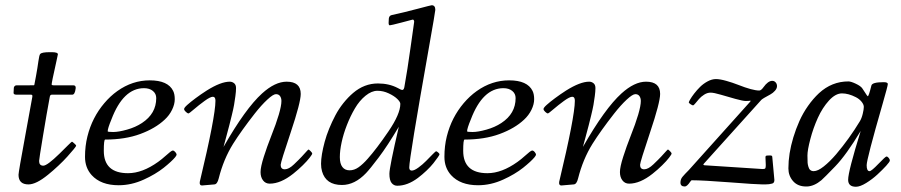

<svg xmlns="http://www.w3.org/2000/svg" viewBox="-20 -702 3453 736"><path d="M43 -339.1Q32 -339.1 32 -345.9L33 -365Q33 -368.2 35.8 -371.6Q38.6 -375 43.9 -375Q76.4 -375 92.8 -375Q109.1 -375 110 -375.2Q110.8 -375.5 111 -375.7Q111.1 -376 111.6 -376.8Q112.1 -377.7 118 -410.5Q124 -443.4 127.2 -467.3Q130.4 -491.2 134.3 -495.4Q140.9 -502 170.9 -502H178Q201.9 -502 201.9 -493.9Q201.9 -492.2 196.5 -468.3Q176.5 -379.4 178 -377.2Q179.4 -375 185.1 -375H261Q271.7 -375 270 -362.8Q267.1 -339.1 257.1 -339.1H179Q172.1 -339.1 170.9 -331.1Q159.4 -269.8 144.7 -180.5Q129.9 -91.3 129.9 -85Q129.9 -66.9 146 -66.9Q160.9 -66.9 208 -112.8Q225.6 -130.1 240 -144.5Q254.4 -158.9 255.9 -158.9Q257.3 -158.9 264.6 -152.3Q272 -145.8 272 -143.6Q272 -141.4 262.7 -130Q253.4 -118.7 238.5 -102.1Q223.6 -85.4 203.7 -66.8Q183.8 -48.1 164.1 -32.2Q118.7 4.9 89.1 4.9Q51 4.9 51 -32Q51 -42.5 77.5 -185.7Q104 -328.9 104 -331.1V-335.4Q104 -339.1 97.9 -339.1Z M383.1 -167Q377.9 -167 377.9 -124Q377.9 -38.1 470.9 -38.1Q525.6 -38.1 586.2 -81.5Q601.8 -92.8 612.3 -102.5Q637 -125 642.1 -125Q647.2 -125 652.1 -119Q657 -113 657 -109.5Q657 -106 651.1 -98.9Q645.3 -91.8 633.9 -81.3Q622.6 -70.8 607.5 -58.8Q592.5 -46.9 572.6 -35Q552.7 -23.2 531.5 -13.7Q483.9 8.1 434.8 8.1Q366.7 8.1 331.3 -30.8Q305.9 -59.1 305.9 -100.7Q305.9 -142.3 315.1 -179.1Q324.2 -215.8 340.5 -247.6Q356.7 -279.3 379.8 -306.5Q402.8 -333.7 429.9 -353Q487.5 -394 554 -394Q624 -394 643.8 -353.5Q649.9 -341.1 649.9 -321.7Q649.9 -302.2 639.5 -281Q629.2 -259.8 611.1 -243.2Q575.4 -209.7 517.7 -188.4Q460 -167 383.1 -167ZM407 -243.9Q392.8 -209.7 392.8 -198.7Q392.8 -196 413.8 -196Q434.8 -196 467 -205.1Q499.3 -214.1 524.2 -230.5Q578.9 -266.4 578.9 -325.9Q578.9 -343 565.9 -353.5Q553 -364 532 -364Q452.4 -364 407 -243.9Z M1055.9 -70.1Q1055.9 -53 1071.8 -53Q1087.2 -53 1106.9 -71.9Q1126.7 -90.8 1137.2 -102.1Q1147.7 -113.3 1154.5 -121.1Q1161.4 -128.9 1162.8 -128.9Q1164.3 -128.9 1170.5 -122.7Q1176.8 -116.5 1176.8 -113.3Q1176.8 -110.1 1167.2 -97.7Q1157.7 -85.2 1140.7 -68.5Q1123.8 -51.8 1103.8 -35.9Q1055.9 2 1013.9 2Q997.8 2 988.3 -10.5Q978.8 -22.9 978.8 -42.4Q978.8 -61.8 991.3 -101.2Q1003.9 -140.6 1018.8 -178.2Q1058.8 -278.8 1058.8 -314.9Q1058.8 -325.9 1053.6 -333.5Q1048.3 -341.1 1037.8 -341.1Q1027.3 -341.1 1004.8 -320.2Q982.2 -299.3 956.5 -266.6Q905 -200.7 873.5 -150.6Q836.9 -91.8 818.4 -18.1Q813 4.2 801.8 4.9Q759.3 9 754.2 9Q743.9 9 745.8 -4.9Q805.9 -255.6 805.9 -315.9Q805.9 -331.1 796 -331.1Q786.1 -331.1 764.2 -315.1Q742.2 -299.1 723.6 -283.1Q705.1 -267.1 702.1 -267.1Q699.2 -267.1 692.5 -273.1Q685.8 -279.1 685.8 -284.1Q685.8 -289.1 697.9 -299.9Q710 -310.8 730 -325.7Q750 -340.6 772.5 -355Q826.4 -388.9 860.8 -388.9Q869.9 -388.9 877.3 -383.1Q884.8 -377.2 884.8 -364.4Q884.8 -351.6 882.3 -333.3Q879.9 -314.9 877.3 -300.2Q874.8 -285.4 868.4 -259.5Q862.1 -233.6 858.9 -221.3Q855.7 -209 847.4 -178.1Q839.1 -147.2 836.9 -138.9Q920.9 -286.1 984.6 -343.8Q1034.4 -388.9 1078.9 -388.9Q1132.8 -388.9 1132.8 -342Q1132.8 -309.3 1094.4 -194.7Q1055.9 -80.1 1055.9 -70.1Z M1214.4 -45.4Q1210.7 -58.1 1210.7 -74.2Q1210.7 -90.3 1214.2 -111.7Q1217.8 -133.1 1224.5 -158Q1231.2 -182.9 1241.8 -208.9Q1252.4 -234.9 1265.6 -259.9Q1278.8 -284.9 1296.5 -307Q1314.2 -329.1 1333.7 -345.7Q1376.5 -382.1 1428.7 -382.1Q1471.2 -382.1 1504.6 -364.7Q1510.7 -361.6 1515.4 -359.1Q1526.9 -353 1529.8 -366.9Q1541.7 -432.4 1554.1 -522.3Q1566.4 -612.3 1567.4 -616.5Q1568.4 -620.6 1566.4 -624.1Q1564.5 -627.7 1561.6 -626.8Q1558.8 -626 1518.8 -615.5Q1478.8 -605 1474.2 -605Q1469.7 -605 1469.7 -614.5Q1469.7 -624 1470.5 -630.9Q1471.9 -641.8 1480.7 -644Q1532.7 -655.5 1582.4 -668.7Q1632.1 -681.9 1634.8 -681.9Q1648.7 -681.9 1648.7 -664.1Q1648.7 -658.2 1623.8 -517.6Q1548.8 -94.7 1548.8 -60.1Q1548.8 -48.1 1558.5 -48.1Q1568.1 -48.1 1584 -59.7Q1599.9 -71.3 1613.5 -85.1Q1627.2 -98.9 1638.4 -110.5Q1649.7 -122.1 1652 -122.1Q1654.3 -122.1 1659.5 -117.6Q1664.8 -113 1664.8 -110.7Q1664.8 -108.4 1658.4 -99.1Q1652.1 -89.8 1641.4 -76.3Q1630.6 -62.7 1614.7 -47.7Q1598.9 -32.7 1581.8 -19.8Q1542 10 1502.7 10Q1489.7 10 1481.2 -0.5Q1472.7 -11 1472.7 -36Q1472.7 -61 1508.8 -216.1Q1464.8 -142.1 1431.6 -98.3Q1398.4 -54.4 1383.3 -38.6Q1339.8 7.1 1290.8 7.1Q1229.2 7.1 1214.4 -45.4ZM1389.4 -93.3Q1423.6 -131.6 1469.1 -198.4Q1514.6 -265.1 1514.6 -304Q1514.6 -311.3 1502.7 -322.9Q1490.7 -334.5 1469.8 -344.2Q1449 -354 1426.8 -354Q1404.5 -354 1381.1 -335Q1357.7 -315.9 1340.5 -286.5Q1323.2 -257.1 1309.8 -222.8Q1296.4 -188.5 1289.6 -156.6Q1282.7 -124.8 1282.7 -99.6Q1282.7 -74.5 1292.5 -61.8Q1302.2 -49.1 1320.1 -49.1Q1337.9 -49.1 1354.5 -60.8Q1371.1 -72.5 1389.4 -93.3Z M1760.7 -167Q1755.6 -167 1755.6 -124Q1755.6 -38.1 1848.6 -38.1Q1903.3 -38.1 1963.9 -81.5Q1979.5 -92.8 1990 -102.5Q2014.6 -125 2019.8 -125Q2024.9 -125 2029.8 -119Q2034.7 -113 2034.7 -109.5Q2034.7 -106 2028.8 -98.9Q2022.9 -91.8 2011.6 -81.3Q2000.2 -70.8 1985.2 -58.8Q1970.2 -46.9 1950.3 -35Q1930.4 -23.2 1909.2 -13.7Q1861.6 8.1 1812.5 8.1Q1744.4 8.1 1709 -30.8Q1683.6 -59.1 1683.6 -100.7Q1683.6 -142.3 1692.7 -179.1Q1701.9 -215.8 1718.1 -247.6Q1734.4 -279.3 1757.4 -306.5Q1780.5 -333.7 1807.6 -353Q1865.2 -394 1931.6 -394Q2001.7 -394 2021.5 -353.5Q2027.6 -341.1 2027.6 -321.7Q2027.6 -302.2 2017.2 -281Q2006.8 -259.8 1988.8 -243.2Q1953.1 -209.7 1895.4 -188.4Q1837.6 -167 1760.7 -167ZM1784.7 -243.9Q1770.5 -209.7 1770.5 -198.7Q1770.5 -196 1791.5 -196Q1812.5 -196 1844.7 -205.1Q1877 -214.1 1901.9 -230.5Q1956.5 -266.4 1956.5 -325.9Q1956.5 -343 1943.6 -353.5Q1930.7 -364 1909.7 -364Q1830.1 -364 1784.7 -243.9Z M2433.6 -70.1Q2433.6 -53 2449.5 -53Q2464.8 -53 2484.6 -71.9Q2504.4 -90.8 2514.9 -102.1Q2525.4 -113.3 2532.2 -121.1Q2539.1 -128.9 2540.5 -128.9Q2542 -128.9 2548.2 -122.7Q2554.4 -116.5 2554.4 -113.3Q2554.4 -110.1 2544.9 -97.7Q2535.4 -85.2 2518.4 -68.5Q2501.5 -51.8 2481.4 -35.9Q2433.6 2 2391.6 2Q2375.5 2 2366 -10.5Q2356.4 -22.9 2356.4 -42.4Q2356.4 -61.8 2369 -101.2Q2381.6 -140.6 2396.5 -178.2Q2436.5 -278.8 2436.5 -314.9Q2436.5 -325.9 2431.3 -333.5Q2426 -341.1 2415.5 -341.1Q2405 -341.1 2382.4 -320.2Q2359.9 -299.3 2334.2 -266.6Q2282.7 -200.7 2251.2 -150.6Q2214.6 -91.8 2196 -18.1Q2190.7 4.2 2179.4 4.9Q2137 9 2131.8 9Q2121.6 9 2123.5 -4.9Q2183.6 -255.6 2183.6 -315.9Q2183.6 -331.1 2173.7 -331.1Q2163.8 -331.1 2141.8 -315.1Q2119.9 -299.1 2101.3 -283.1Q2082.8 -267.1 2079.8 -267.1Q2076.9 -267.1 2070.2 -273.1Q2063.5 -279.1 2063.5 -284.1Q2063.5 -289.1 2075.6 -299.9Q2087.6 -310.8 2107.7 -325.7Q2127.7 -340.6 2150.1 -355Q2204.1 -388.9 2238.5 -388.9Q2247.6 -388.9 2255 -383.1Q2262.5 -377.2 2262.5 -364.4Q2262.5 -351.6 2260 -333.3Q2257.6 -314.9 2255 -300.2Q2252.4 -285.4 2246.1 -259.5Q2239.7 -233.6 2236.6 -221.3Q2233.4 -209 2225.1 -178.1Q2216.8 -147.2 2214.6 -138.9Q2298.6 -286.1 2362.3 -343.8Q2412.1 -388.9 2456.5 -388.9Q2510.5 -388.9 2510.5 -342Q2510.5 -309.3 2472 -194.7Q2433.6 -80.1 2433.6 -70.1Z M2940.4 -100.1 2948.5 -12Q2948.5 -0.5 2939.9 1.7Q2928.7 4.9 2914.3 4.9H2902.3Q2879.2 4.9 2776.6 -3.1Q2674.1 -11 2631.3 -11Q2629.6 -11 2625.5 -4.9Q2613.5 12.9 2605.2 12.9Q2588.4 12.9 2588.4 -2Q2588.4 -14.9 2596.2 -24.2Q2605.2 -34.9 2620.4 -50L2855.5 -312Q2855.7 -312.5 2856.9 -314Q2858.2 -315.4 2857.9 -315.9Q2857.7 -316.4 2853.5 -315.7Q2849.4 -314.9 2838.6 -314.9Q2827.9 -314.9 2798.8 -323Q2769.8 -331.1 2743 -339Q2716.3 -346.9 2703.9 -346.9Q2691.4 -346.9 2679.3 -339.2Q2667.2 -331.5 2659.5 -322.5Q2651.9 -313.5 2645.5 -305.8Q2639.2 -298.1 2636.5 -298.1Q2633.8 -298.1 2627.1 -302.6Q2620.4 -307.1 2620.4 -309.4Q2620.4 -311.8 2625.7 -321Q2631.1 -330.3 2641.2 -343.5Q2651.4 -356.7 2663.8 -369Q2676.3 -381.3 2692.6 -390.1Q2709 -398.9 2724.4 -398.9Q2739.7 -398.9 2763.9 -392.1Q2788.1 -385.3 2809.1 -377Q2865 -355 2890.4 -355Q2897.7 -355 2906.7 -367.7Q2924.1 -392.1 2940.4 -392.1Q2947.8 -392.1 2953.1 -386.4Q2958.5 -380.6 2958.5 -371.8Q2958.5 -363 2950.8 -354.2Q2943.1 -345.5 2933.6 -340.3Q2903.3 -324.2 2898.4 -319.1L2678.5 -75Q2672.1 -68.6 2684.1 -68.1H2686.5L2903.3 -54Q2911.4 -54 2913.5 -56.6Q2915.5 -59.3 2915.5 -69.1L2914.3 -99.1Q2914.3 -104 2917 -105Q2919.7 -106 2928.5 -106H2933.3Q2940.4 -106 2940.4 -100.1Z M3261.2 13.9Q3231.2 13.9 3231.2 -12.9Q3231.2 -44.7 3279.3 -200Q3224.1 -108.2 3181.5 -64.1Q3138.9 -20 3128.7 -11.2Q3101.3 11.7 3073.7 12.9Q3072 12.9 3070.3 12.9Q3038.1 12.9 3020.1 -7.7Q3002.2 -28.3 3002.2 -56.4Q3002.2 -84.5 3006.8 -114Q3011.5 -143.6 3021.1 -175.4Q3030.8 -207.3 3044.4 -237.9Q3058.1 -268.6 3077.5 -296.1Q3096.9 -323.7 3119.4 -344.7Q3168.5 -389.9 3232.2 -389.9Q3241.9 -389.9 3260.5 -381.1Q3279.1 -372.3 3285.2 -363.6Q3291.3 -355 3295.7 -347.7Q3304.9 -333 3306.4 -333Q3310.3 -333 3320.3 -374Q3323.2 -387 3367.2 -387Q3383.3 -387 3383.3 -380Q3383.3 -373 3363 -302.7Q3302.2 -91.8 3302.2 -68.8Q3302.2 -45.9 3313.2 -45.9Q3320.6 -45.9 3347.4 -74Q3374.3 -102.1 3378.2 -102.1Q3382.1 -102.1 3386.6 -96.8Q3391.1 -91.6 3391.1 -86.8Q3391.1 -82 3377 -66.5Q3362.8 -51 3343.3 -33Q3323.7 -14.9 3300.3 -0.5Q3276.9 13.9 3261.2 13.9ZM3078.9 -62.7Q3083.5 -45.9 3099.2 -45.9Q3115 -45.9 3137.8 -64Q3160.6 -82 3185.3 -110.8Q3236.1 -170.9 3276.1 -237.1Q3283.2 -248.8 3287.2 -265.9Q3291.3 -283 3291.3 -292.2Q3291.3 -301.5 3282.5 -312.3Q3273.7 -323 3260.5 -329.6Q3232.4 -344 3207.6 -344Q3182.9 -344 3157.8 -316.7Q3132.8 -289.3 3115.1 -250.2Q3097.4 -211.2 3086.3 -168.9Q3075.2 -126.7 3075.2 -106Q3075.2 -85.2 3075.8 -78.1Q3076.4 -71 3078.9 -62.7Z"/></svg>

Font: Fanwood Text
Style: Italic
Weight: 400
Italic angle: -9°
Version: Version 1.101